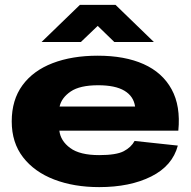

<svg xmlns="http://www.w3.org/2000/svg" viewBox="-20 -754 782 786"><path d="M386 12Q283 12 202 -19Q121 -50 74.5 -110Q28 -170 28 -257Q28 -345 72 -405Q116 -465 195.5 -495.5Q275 -526 380 -526Q491 -526 568 -491.5Q645 -457 682.5 -388.5Q720 -320 710 -219H223Q228 -177 267.5 -148Q307 -119 386 -119Q456 -119 486.5 -135Q517 -151 531 -177L708 -158Q686 -75 599 -31.5Q512 12 386 12ZM382 -405Q307 -405 269.5 -379.5Q232 -354 224 -318H533Q527 -360 489.5 -382.5Q452 -405 382 -405ZM150 -582 307 -734H453L610 -582H448L380 -648L311 -582Z"/></svg>

Font: Special Gothic Expanded One
Style: Regular
Weight: 400
Designer: Alistair McCready
Foundry: Monolith
Version: Version 1.010; ttfautohint (v1.8.4.7-5d5b)